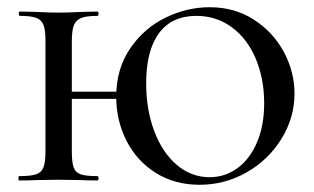

<svg xmlns="http://www.w3.org/2000/svg" viewBox="-20 -500 870 532"><path d="M140 -246H330V-226H140ZM35 -456Q32 -456 32 -462Q32 -468 35 -468L80 -467Q118 -465 142 -465Q166 -465 206 -467L250 -468Q253 -468 253 -462Q253 -456 250 -456Q219 -456 204.5 -450Q190 -444 184.5 -429.5Q179 -415 179 -385V-81Q179 -51 184 -36.5Q189 -22 203.5 -17Q218 -12 250 -12Q253 -12 253 -6Q253 0 250 0Q221 0 205 -1L142 -2L80 -1Q63 0 33 0Q31 0 31 -6Q31 -12 33 -12Q65 -12 80 -17Q95 -22 100.5 -36.5Q106 -51 106 -81V-387Q106 -417 100.5 -431Q95 -445 80.5 -450.5Q66 -456 35 -456ZM302 -232Q302 -309 340.5 -365.5Q379 -422 438.5 -451Q498 -480 561 -480Q630 -480 683.5 -445.5Q737 -411 766.5 -356Q796 -301 796 -241Q796 -174 760 -115.5Q724 -57 663.5 -22.5Q603 12 533 12Q464 12 411.5 -21Q359 -54 330.5 -110Q302 -166 302 -232ZM712 -214Q712 -281 689 -336.5Q666 -392 623 -424Q580 -456 524 -456Q456 -456 420.5 -408Q385 -360 385 -269Q385 -196 407.5 -136.5Q430 -77 470 -43Q510 -9 561 -9Q604 -9 638.5 -34.5Q673 -60 692.5 -106.5Q712 -153 712 -214Z"/></svg>

Font: Cormorant SC Medium
Style: Regular
Weight: 500
Designer: Christian Thalmann (Catharsis Fonts)
Foundry: Catharsis Fonts
Version: Version 4.000